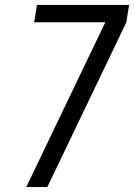

<svg xmlns="http://www.w3.org/2000/svg" viewBox="-20 -755 541 775"><path d="M171 0H86L405 -665H118L129 -735H501L490 -665Z"/></svg>

Font: Iosevka Oblique
Style: Regular
Weight: 400
Italic angle: -9°
Monospace: yes
Designer: Belleve Invis
Foundry: Belleve Invis
Version: Version 32.5.0; ttfautohint (v1.8.4)